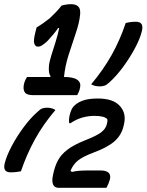

<svg xmlns="http://www.w3.org/2000/svg" viewBox="-30 -814 701 918"><path d="M406 -411Q464 -480 504 -551.5Q544 -623 571 -704Q594 -710 620 -710Q660 -710 648 -664Q640 -630 615.5 -584Q591 -538 559 -494.5Q527 -451 494 -421Q480 -408 470 -404.5Q460 -401 446 -401Q423 -401 406 -411ZM479 84H250Q231 84 224 68.5Q217 53 223 25L224 20Q232 -19 247 -47Q262 -75 292 -98Q322 -121 374 -142Q433 -165 454.5 -182Q476 -199 481 -221Q485 -235 483 -244Q470 -260 421 -260Q393 -260 364 -252Q335 -244 307 -225H301Q298 -240 303 -263Q306 -277 312 -290Q318 -303 329 -312Q346 -327 372 -335Q398 -343 438 -343Q511 -343 543 -307.5Q575 -272 563 -221L561 -212Q551 -168 517.5 -138.5Q484 -109 416 -84Q368 -66 344 -47.5Q320 -29 307 3L314 8Q330 4 348.5 2.5Q367 1 395 1H450Q504 1 496 42Q490 64 479 84ZM235 -288Q177 -220 137.5 -148.5Q98 -77 70 5Q60 7 47.5 8.5Q35 10 21 10Q-19 10 -7 -35Q2 -70 26 -115.5Q50 -161 82.5 -205Q115 -249 148 -278Q162 -292 172 -295.5Q182 -299 195 -299Q219 -299 235 -288ZM99 -446H210L212 -450Q201 -462 204 -499Q206 -519 215.5 -549.5Q225 -580 236 -614.5Q247 -649 253 -680H248Q237 -664 224 -648.5Q211 -633 197 -618Q184 -606 173 -598.5Q162 -591 151 -591Q139 -591 134 -605.5Q129 -620 139 -659L145 -683Q162 -693 177 -703.5Q192 -714 207 -726Q222 -740 236.5 -755Q251 -770 264 -787Q273 -790 285 -792Q297 -794 310 -794Q333 -794 344.5 -782.5Q356 -771 353 -743Q349 -704 332 -654.5Q315 -605 298 -551.5Q281 -498 276 -446Q321 -446 339.5 -432.5Q358 -419 353 -396Q351 -384 346.5 -374Q342 -364 339 -359H129Q97 -359 88 -373.5Q79 -388 85 -414Q88 -425 91.5 -432Q95 -439 99 -446Z"/></svg>

Font: Recursive Sn Csl St Med
Style: Italic
Weight: 500
Italic angle: -15°
Version: Version 1.079;hotconv 1.0.112;makeotfexe 2.5.65598; ttfautoh